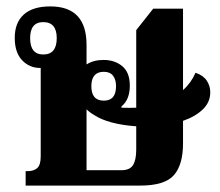

<svg xmlns="http://www.w3.org/2000/svg" viewBox="-20 -579 685 599"><path d="M60 0V-45H66Q85 -45 96 -54.5Q107 -64 107 -91V-367H105Q72 -367 49 -391Q26 -415 26 -461Q26 -508 54 -533.5Q82 -559 137 -559Q250 -559 250 -439V-378Q272 -392 303 -392Q338 -392 361.5 -372.5Q385 -353 385 -312Q385 -268 359 -247V-243Q384 -242 405 -243V-485L458 -552H551V-298Q576 -320 590 -352Q614 -344 625 -327.5Q636 -311 636 -291Q636 -260 612.5 -237.5Q589 -215 551 -202V-132Q551 -65 522.5 -32.5Q494 0 417 0ZM115 -409Q157 -409 157 -460Q157 -510 115 -510Q74 -510 74 -460Q74 -409 115 -409ZM304 -265Q342 -265 342 -310Q342 -331 332.5 -343Q323 -355 304 -355Q265 -355 265 -310Q265 -265 304 -265ZM250 -48H359Q385 -48 395 -64Q405 -80 405 -112V-185Q362 -188 328.5 -197Q295 -206 274 -220Q260 -228 250 -238Z"/></svg>

Font: Noto Serif Thai Condensed ExtraBold
Style: Regular
Weight: 800
Width: 3
Designer: Monotype Design Team
Foundry: Monotype Imaging Inc.
Version: Version 2.002; ttfautohint (v1.8.4.7-5d5b)